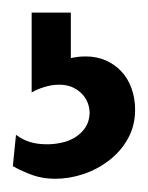

<svg xmlns="http://www.w3.org/2000/svg" viewBox="-20 -44 230 299"><path d="M90.3 -24.4V46.4Q95.2 45.4 100.3 44.7Q105.5 43.9 113.8 43.9Q130.4 43.9 144.5 50Q158.7 56.2 168.9 67.1Q179.2 78.1 184.8 93.5Q190.4 108.9 190.4 127Q190.4 151.9 179.2 171.9Q168 191.9 149.9 205.8Q131.8 219.7 109.9 227.1Q87.9 234.4 65.9 234.4Q46.9 234.4 31 228.8Q15.1 223.1 0 214.8L4.9 166Q15.6 173.8 26.9 177.2Q38.1 180.7 53.7 180.7Q64.5 180.7 75.9 178.2Q87.4 175.8 96.9 169.9Q106.4 164.1 112.8 154.8Q119.1 145.5 119.6 131.8Q119.1 112.8 105.7 100.3Q92.3 87.9 72.3 87.9Q60.5 87.9 48.8 91.6Q37.1 95.2 29.3 100.1V-24.4Z"/></svg>

Font: Andika Viet
Style: Regular
Weight: 400
Designer: Victor Gaultney, Annie Olsen, Julie Remington, Don Collingsworth, Eric Hays, Becca Hirsbrunner
Foundry: SIL International
Version: Version 5.000